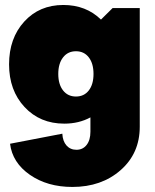

<svg xmlns="http://www.w3.org/2000/svg" viewBox="-20 -532 616 764"><path d="M268.1 211.9Q168.5 211.9 98.9 163.6Q29.3 115.2 20 40L228 0Q229.5 29.8 244.6 46.9Q259.8 64 284.2 64Q309.6 64 324.7 44.7Q339.8 25.4 339.8 -7.8V-64.9Q293.9 -40 235.8 -40Q139.2 -40 77.6 -106.2Q16.1 -172.4 16.1 -275.9Q16.1 -379.9 76.4 -446Q136.7 -512.2 231.9 -512.2Q322.3 -512.2 381.8 -454.1L428.2 -500H536.1V-27.8Q536.1 78.1 460 145Q383.8 211.9 268.1 211.9ZM231 -172.1Q250 -147.9 282.2 -147.9Q314.5 -147.9 333.3 -172.1Q352.1 -196.3 352.1 -237.8Q352.1 -279.3 333.3 -303.7Q314.5 -328.1 282.2 -328.1Q250 -328.1 231 -303.7Q211.9 -279.3 211.9 -237.8Q211.9 -196.3 231 -172.1Z"/></svg>

Font: Apfel Grotezk Satt
Style: Regular
Weight: 900
Designer: Luigi Gorlero
Foundry: © 2023, Luigi Gorlero & Collletttivo
Version: Version 2.000;Glyphs 3.2 (3217)